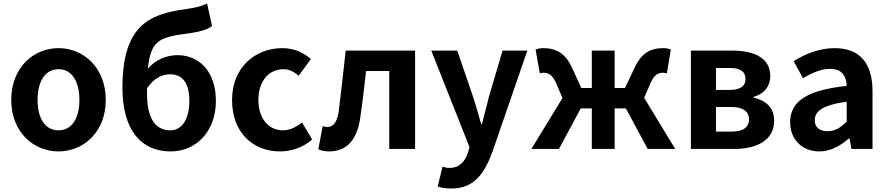

<svg xmlns="http://www.w3.org/2000/svg" viewBox="-20 -848 5058 1093"><path d="M313 14C453 14 582 -94 582 -279C582 -466 453 -574 313 -574C173 -574 44 -466 44 -279C44 -94 173 14 313 14ZM313 -106C237 -106 194 -174 194 -279C194 -385 237 -454 313 -454C389 -454 432 -385 432 -279C432 -174 389 -106 313 -106Z M817 -346C858 -405 905 -425 948 -425C1017 -425 1058 -378 1058 -274C1058 -171 1017 -106 949 -106C865 -106 817 -175 817 -313ZM1159 -828C1124 -812 1096 -804 1030 -795C820 -766 677 -694 677 -347C677 -118 776 14 951 14C1097 14 1209 -100 1209 -274C1209 -443 1112 -534 991 -534C926 -534 864 -507 822 -457C838 -627 895 -636 1060 -659C1109 -666 1158 -677 1187 -700Z M1574 14C1636 14 1704 -7 1757 -54L1699 -151C1668 -125 1630 -106 1590 -106C1509 -106 1451 -174 1451 -279C1451 -385 1509 -454 1594 -454C1626 -454 1652 -441 1680 -417L1750 -512C1709 -547 1656 -574 1587 -574C1435 -574 1301 -466 1301 -279C1301 -94 1419 14 1574 14Z M1854 14C1955 14 2014 -54 2031 -179C2044 -266 2054 -356 2064 -444H2196V0H2343V-560H1948C1935 -446 1923 -332 1909 -219C1900 -152 1877 -125 1844 -125C1833 -125 1825 -128 1817 -130L1792 2C1811 10 1830 14 1854 14Z M2549 225C2674 225 2734 149 2783 17L2982 -560H2841L2764 -300C2751 -248 2737 -194 2724 -142H2719C2703 -196 2689 -250 2672 -300L2583 -560H2435L2653 -10L2643 23C2627 72 2595 108 2538 108C2525 108 2509 104 2499 101L2472 214C2494 221 2516 225 2549 225Z M3647 -291 3682 -372C3703 -423 3727 -434 3755 -434C3763 -434 3769 -432 3776 -430L3799 -566C3787 -571 3772 -574 3757 -574C3682 -574 3630 -547 3589 -455L3538 -347H3479V-560H3349V-347H3289L3240 -455C3199 -547 3146 -574 3071 -574C3056 -574 3042 -571 3029 -566L3053 -430C3060 -432 3066 -434 3073 -434C3102 -434 3125 -423 3147 -372L3182 -290L3005 0H3162L3286 -231H3349V0H3479V-231H3543L3667 0H3824Z M3913 0H4157C4285 0 4387 -47 4387 -161C4387 -237 4339 -276 4271 -292V-297C4335 -315 4365 -362 4365 -414C4365 -522 4269 -560 4145 -560H3913ZM4056 -336V-461H4135C4198 -461 4224 -438 4224 -398C4224 -360 4198 -336 4133 -336ZM4056 -99V-239H4145C4213 -239 4244 -210 4244 -170C4244 -127 4215 -99 4148 -99Z M4644 14C4708 14 4764 -18 4813 -60H4816L4827 0H4947V-327C4947 -489 4874 -574 4732 -574C4644 -574 4564 -541 4498 -500L4551 -403C4603 -433 4653 -456 4705 -456C4774 -456 4798 -414 4800 -359C4575 -335 4478 -272 4478 -152C4478 -57 4544 14 4644 14ZM4692 -101C4649 -101 4618 -120 4618 -164C4618 -214 4664 -251 4800 -269V-156C4765 -121 4734 -101 4692 -101Z"/></svg>

Font: Noto Sans CJK JP Bold
Style: Regular
Weight: 700
Designer: Ryoko NISHIZUKA (kana & ideographs); Paul D. Hunt (Latin, Greek & Cyrillic); Wenlong ZHANG (bopomofo); Sandoll Communica
Foundry: Adobe Systems Incorporated
Version: Version 1.004;PS 1.004;hotconv 1.0.82;makeotf.lib2.5.63406